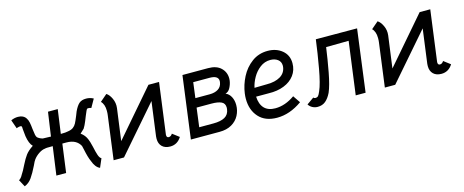

<svg xmlns="http://www.w3.org/2000/svg" viewBox="-57 -998 3629 1503"><g transform="rotate(-15 1757.0 -246.0)"><path d="M239 -227Q215 -225 188 -207Q161 -189 144 -166Q135 -155 120 -121Q93 -66 69 -31.5Q45 3 9 17L-22 -41Q-15 -43 -5.5 -54Q4 -65 8 -74Q26 -100 49 -148Q71 -192 91 -219Q111 -246 152 -273Q126 -298 116 -361Q113 -382 110 -420Q110 -436 108 -441Q106 -446 98 -446Q89 -446 77 -442.5Q65 -439 66 -438L41 -509Q68 -522 98 -522Q120 -522 137 -513.5Q154 -505 163 -489Q172 -476 176.5 -454.5Q181 -433 184 -400Q188 -367 191 -352Q194 -337 201 -329Q219 -314 243 -308Q275 -306 308 -306L336 -500H415L388 -306Q430 -306 449 -311Q475 -315 490.5 -326.5Q506 -338 515.5 -356Q525 -374 540 -411L553 -444Q572 -485 592.5 -503.5Q613 -522 650 -522Q681 -522 709 -507L671 -440Q663 -445 648 -445Q640 -445 638 -443Q633 -441 613 -391Q611 -386 598 -353.5Q585 -321 571 -299Q562 -289 538 -268Q572 -244 586 -207Q593 -193 605 -143Q614 -100 623 -73.5Q632 -47 646 -40L616 30Q580 15 560 -42Q545 -74 531 -142Q525 -169 524 -172Q493 -230 413 -230H380L349 0H270L302 -230Q269 -230 256.5 -229.5Q244 -229 239 -227Z M1150 -500H1236L1181 -87V-83Q1181 -73 1185.5 -68Q1190 -63 1198 -63Q1216 -63 1228 -83L1282 -42Q1249 11 1191 11Q1149 11 1125.5 -12Q1102 -35 1102 -75Q1102 -87 1103 -94L1140 -371L818 0H734L781 -354Q783 -366 783 -388Q783 -441 756 -467L813 -516Q836 -502 853 -465.5Q870 -429 865 -388L830 -129Z M1635 -505Q1702 -505 1738 -470.5Q1774 -436 1774 -385Q1774 -374 1773 -368Q1769 -339 1754.5 -311Q1740 -283 1715 -277Q1743 -265 1758 -236Q1773 -207 1773 -170Q1773 -125 1752.5 -86Q1732 -47 1691.5 -23.5Q1651 0 1593 0H1360L1427 -505ZM1696 -374 1697 -384Q1697 -429 1626 -429H1494L1478 -304H1594Q1636 -304 1663.5 -321.5Q1691 -339 1696 -374ZM1695 -156Q1696 -160 1696 -169Q1696 -204 1668 -217Q1640 -230 1588 -230H1468L1448 -76H1563Q1622 -76 1655.5 -94.5Q1689 -113 1695 -156Z M1858 -196Q1858 -217 1861 -239Q1870 -306 1902.5 -369.5Q1935 -433 1990.5 -474Q2046 -515 2119 -515Q2189 -515 2236 -476Q2283 -437 2283 -372Q2283 -316 2252 -274.5Q2221 -233 2166.5 -211.5Q2112 -190 2043 -192H1940Q1943 -130 1974 -97.5Q2005 -65 2063 -65Q2143 -65 2221 -120L2261 -61Q2161 10 2058 10Q1962 10 1910 -47.5Q1858 -105 1858 -196ZM2204 -360Q2205 -364 2205 -372Q2205 -405 2181 -423Q2157 -441 2121 -441Q2075 -441 2038 -413Q2001 -385 1977.5 -343.5Q1954 -302 1946 -262L2049 -264Q2114 -264 2155.5 -288.5Q2197 -313 2204 -360Z M2313 -29 2371 -70Q2375 -62 2386 -62Q2401 -62 2409 -70.5Q2417 -79 2428 -106Q2451 -157 2472.5 -276.5Q2494 -396 2508 -505L2842 -504L2776 0H2696L2753 -427L2570 -425Q2557 -330 2538 -228.5Q2519 -127 2496 -74Q2476 -33 2450 -11.5Q2424 10 2386 10Q2364 10 2344.5 0Q2325 -10 2313 -29Z M3348 -500H3434L3379 -87V-83Q3379 -73 3383.5 -68Q3388 -63 3396 -63Q3414 -63 3426 -83L3480 -42Q3447 11 3389 11Q3347 11 3323.5 -12Q3300 -35 3300 -75Q3300 -87 3301 -94L3338 -371L3016 0H2932L2979 -354Q2981 -366 2981 -388Q2981 -441 2954 -467L3011 -516Q3034 -502 3051 -465.5Q3068 -429 3063 -388L3028 -129Z"/></g></svg>

Font: Bellota
Style: Bold Italic
Weight: 700
Italic angle: -7.5°
Designer: Kemie Guaida
Foundry: Kemie Guaida
Version: Version 4.001